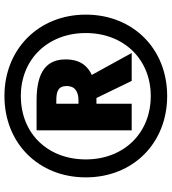

<svg xmlns="http://www.w3.org/2000/svg" viewBox="26 -790 774 866"><g transform="rotate(-90 413.0 -357.0)"><path d="M413 10C626 10 780 -144 780 -357C780 -570 624 -724 413 -724C200 -724 46 -570 46 -357C46 -144 200 10 413 10ZM413 -64C244 -64 127 -187 127 -357C127 -529 244 -650 413 -650C580 -650 697 -527 697 -357C697 -185 578 -64 413 -64ZM258 -150H378V-309H404L481 -150H607L508 -330C547 -348 578 -381 578 -448C578 -532 525 -579 393 -579H258ZM392 -390H378V-490H393C434 -490 458 -481 458 -443C458 -406 433 -390 392 -390Z"/></g></svg>

Font: Noto Sans Lao ExtraBold
Style: Regular
Weight: 800
Designer: Monotype Design Team
Foundry: Monotype Imaging Inc.
Version: Version 2.003